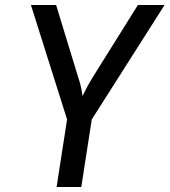

<svg xmlns="http://www.w3.org/2000/svg" viewBox="-20 -750 680 770"><path d="M207 0 249 -271 104 -730H205L293 -442Q302 -416 306 -395Q310 -374 311 -365Q315 -374 326 -395Q337 -416 353 -442L533 -730H640L348 -271L306 0Z"/></svg>

Font: JetBrains Mono NL Medium
Style: Italic
Weight: 500
Italic angle: -9°
Monospace: yes
Designer: Philipp Nurullin, Konstantin Bulenkov
Foundry: JetBrains
Version: Version 2.305; ttfautohint (v1.8.4.7-5d5b)